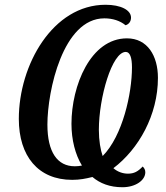

<svg xmlns="http://www.w3.org/2000/svg" viewBox="-20 -745 697 806"><path d="M494 41C549 41 590 12 590 -22C590 -33 585 -40 579 -46C559 -25 543 -16 517 -16C495 -16 473 -24 456 -39C562 -119 643 -262 643 -418C643 -511 599 -584 513 -584C360 -584 280 -385 280 -225C280 -158 296 -96 324 -50C314 -48 305 -47 294 -47C221 -47 179 -106 179 -222C179 -363 244 -668 418 -668C453 -668 484 -658 507 -639C521 -643 530 -655 530 -671C530 -703 487 -725 423 -725C202 -725 59 -473 59 -246C59 -90 140 10 283 10C315 10 340 5 368 -2C400 25 441 41 494 41ZM411 -90C402 -115 395 -155 395 -200C395 -335 450 -527 508 -527C526 -527 534 -502 534 -462C534 -353 495 -175 411 -90Z"/></svg>

Font: Noto Serif Condensed Semi
Style: Italic
Weight: 600
Width: 3
Italic angle: -12°
Designer: Monotype Design Team
Foundry: Monotype Imaging Inc.
Version: Version 1.901